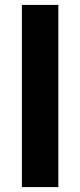

<svg xmlns="http://www.w3.org/2000/svg" viewBox="-20 -760 326 780"><path d="M69 -740H217V0H69Z"/></svg>

Font: Aneliza ExtraBold
Style: Regular
Weight: 800
Designer: Mike Abbink, Paul van der Laan, Pieter van Rosmalen
Foundry: Bold Monday
Version: Version 3.001;September 8, 2019;FontCreator 11.5.0.2425 64-b